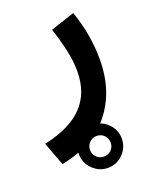

<svg xmlns="http://www.w3.org/2000/svg" viewBox="-138 -361 614 773"><g transform="rotate(-20 169.0 25.0)"><path d="M98.6 249Q98.6 211.4 126 184.3Q153.3 157.2 190.9 157.2Q228.5 157.2 255.6 184.3Q282.7 211.4 282.7 249Q282.7 286.6 255.6 314Q228.5 341.3 190.9 341.3Q153.3 341.3 126 314Q98.6 286.6 98.6 249ZM146.5 249Q146.5 267.6 159.4 280.3Q172.4 293 190.9 293Q209.5 293 222.2 280.3Q234.9 267.6 234.9 249Q234.9 230.5 222.2 217.5Q209.5 204.6 190.9 204.6Q172.4 204.6 159.4 217.5Q146.5 230.5 146.5 249ZM22.9 264.2 -14.6 163.6Q98.6 139.2 152.8 82Q207 24.9 207 -67.9Q207 -110.8 195.8 -160.6Q184.6 -210.4 168.5 -258.3L271.5 -292.5Q290 -241.2 299.3 -186.8Q308.6 -132.3 308.6 -81.5Q308.6 54.2 235.6 145.5Q162.6 236.8 22.9 264.2Z"/></g></svg>

Font: Vazirmatn RD UI FD Medium
Style: Regular
Weight: 500
Designer: Saber Rastikerdar
Foundry: Saber Rastikerdar
Version: Version 33.003